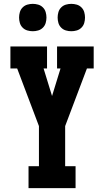

<svg xmlns="http://www.w3.org/2000/svg" viewBox="-20 -976 540 996"><path d="M128 0V-114H182V-322L69 -621H34V-735H224V-621H206L250 -478L294 -621H276V-735H466V-621H431L318 -322V-114H372V0ZM350 -814Q336 -814 322 -818Q308 -822 297.5 -832.5Q287 -843 283 -857Q279 -871 279 -885Q279 -899 283 -913Q287 -927 297.5 -937.5Q308 -948 322 -952Q336 -956 350 -956Q364 -956 378 -952Q392 -948 402.5 -937.5Q413 -927 417 -913Q421 -899 421 -885Q421 -871 417 -857Q413 -843 402.5 -832.5Q392 -822 378 -818Q364 -814 350 -814ZM150 -814Q136 -814 122 -818Q108 -822 97.5 -832.5Q87 -843 83 -857Q79 -871 79 -885Q79 -899 83 -913Q87 -927 97.5 -937.5Q108 -948 122 -952Q136 -956 150 -956Q164 -956 178 -952Q192 -948 202.5 -937.5Q213 -927 217 -913Q221 -899 221 -885Q221 -871 217 -857Q213 -843 202.5 -832.5Q192 -822 178 -818Q164 -814 150 -814Z"/></svg>

Font: Iosevka Slab Heavy
Style: Regular
Weight: 900
Monospace: yes
Designer: Belleve Invis
Foundry: Belleve Invis
Version: Version 11.1.0; ttfautohint (v1.8.3)